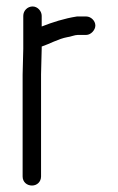

<svg xmlns="http://www.w3.org/2000/svg" viewBox="-20 -525 365 594"><path d="M52 -476V-374C52 -350 50 -319 50 -294V21C50 38 63 49 79 49C95 49 107 37 107 21V-295C107 -320 109 -351 109 -374V-381C133 -389 161 -405 188 -410C198 -411 211 -417 221 -417H247C261 -417 275 -432 275 -446C275 -461 261 -474 247 -474H218C179 -468 142 -456 109 -443V-476C109 -491 96 -505 81 -505C65 -505 52 -492 52 -476Z"/></svg>

Font: Electronic
Style: Regular
Weight: 400
Version: Version 1.011